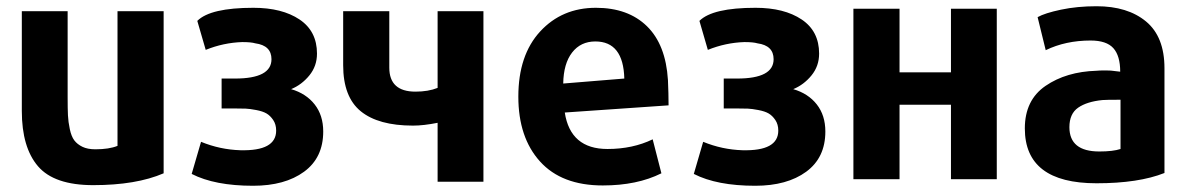

<svg xmlns="http://www.w3.org/2000/svg" viewBox="-20 -575 3806 616"><path d="M505 -19Q417 19 279 19Q154 19 102 -41.5Q50 -102 50 -219V-539H197V-262Q197 -226 198 -205Q199 -184 204 -160.5Q209 -137 218.5 -124.5Q228 -112 244.5 -104Q261 -96 286 -96Q330 -96 357 -107V-539H505Z M1017 -153Q1017 -69 955.5 -24Q894 21 792 21Q669 21 595 -17L625 -120Q686 -95 751 -93Q866 -90 866 -156Q866 -176 856.5 -190Q847 -204 835 -211Q823 -218 802 -222Q781 -226 768 -226.5Q755 -227 734 -227H691V-323H734Q851 -323 851 -385Q851 -429 799 -436Q786 -440 757 -440Q697 -438 640 -415L613 -508Q655 -550 793 -550Q885 -550 941 -512.5Q997 -475 997 -403Q997 -363 972.5 -333Q948 -303 914 -289Q962 -275 989.5 -240Q1017 -205 1017 -153Z M1531 8H1384V-181Q1339 -172 1305 -172Q1194 -172 1137.5 -218Q1081 -264 1081 -366V-539H1229V-358Q1229 -281 1313 -281Q1354 -281 1384 -293V-539H1531Z M2125 -237 1792 -214Q1810 -97 1929 -97Q2010 -97 2074 -128L2102 -19Q2024 20 1914 20Q1782 20 1712.5 -57Q1643 -134 1643 -265Q1643 -398 1713 -474Q1783 -550 1892 -550Q1995 -550 2055.5 -491Q2116 -432 2123 -318Q2125 -274 2125 -237ZM1983 -323Q1980 -442 1890 -442Q1843 -442 1815.5 -406.5Q1788 -371 1787 -307Z M2628 -153Q2628 -69 2566.5 -24Q2505 21 2403 21Q2280 21 2206 -17L2236 -120Q2297 -95 2362 -93Q2477 -90 2477 -156Q2477 -176 2467.5 -190Q2458 -204 2446 -211Q2434 -218 2413 -222Q2392 -226 2379 -226.5Q2366 -227 2345 -227H2302V-323H2345Q2462 -323 2462 -385Q2462 -429 2410 -436Q2397 -440 2368 -440Q2308 -438 2251 -415L2224 -508Q2266 -550 2404 -550Q2496 -550 2552 -512.5Q2608 -475 2608 -403Q2608 -363 2583.5 -333Q2559 -303 2525 -289Q2573 -275 2600.5 -240Q2628 -205 2628 -153Z M3178 -547V0H3031V-239H2866V0H2718V-547H2866V-343H3031V-547Z M3716 -356V-20Q3633 13 3498 13Q3268 13 3268 -163Q3268 -254 3334.5 -299.5Q3401 -345 3498 -348Q3505 -349 3528 -349Q3536 -349 3544 -348.5Q3552 -348 3561 -346.5Q3570 -345 3574 -345Q3574 -396 3552 -420.5Q3530 -445 3479 -445Q3399 -445 3335 -414L3309 -520Q3332 -533 3384 -544Q3436 -555 3498 -555Q3598 -555 3657 -506Q3716 -457 3716 -356ZM3575 -97V-255Q3528 -255 3517 -254Q3467 -249 3439 -229.5Q3411 -210 3411 -167Q3411 -89 3507 -89Q3551 -89 3575 -97Z"/></svg>

Font: Repo
Style: Bold
Weight: 700
Designer: Stefan Peev
Foundry: Context Ltd
Version: Version 001.000